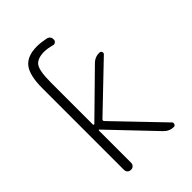

<svg xmlns="http://www.w3.org/2000/svg" viewBox="-224 -854 948 948"><g transform="rotate(-45 250.0 -380.0)"><path d="M89.8 -25.4V-594.7Q89.8 -684.6 119.6 -722.2Q149.4 -759.8 216.8 -759.8Q242.2 -759.8 277.3 -752.9Q300.8 -748 299.8 -723.6Q299.8 -715.8 293 -710.4Q286.1 -705.1 278.3 -707Q246.1 -715.8 224.6 -715.8Q175.8 -715.8 157.7 -690.9Q139.6 -666 139.6 -585V-291Q139.6 -289.1 141.6 -287.6Q143.6 -286.1 146.5 -288.1L360.4 -498Q382.8 -520.5 414.1 -519.5Q421.9 -519.5 425.3 -511.7Q428.7 -503.9 422.9 -498L191.4 -276.4Q185.5 -270.5 191.4 -263.7L422.9 -22.5Q428.7 -16.6 425.3 -8.3Q421.9 0 414.1 0Q383.8 0 361.3 -23.4L144.5 -251Q143.6 -252.9 141.6 -252Q139.6 -251 139.6 -249V-25.4Q139.6 -14.6 132.8 -7.3Q126 0 114.7 0Q103.5 0 96.7 -6.8Q89.8 -13.7 89.8 -25.4Z"/></g></svg>

Font: Rounded Mgen+ 1m light
Style: Regular
Weight: 200
Designer: [Source Han Sans]
Ryoko NISHIZUKA  (kana & ideographs); Paul D. Hunt (Latin, Greek & Cyrillic); Wenlong ZHANG  (bopomofo
Version: Version 1.059.20150602